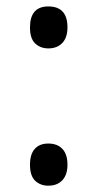

<svg xmlns="http://www.w3.org/2000/svg" viewBox="-20 -569 306 603"><path d="M74.2 -51.8Q74.2 -84.5 89.1 -101.3Q104 -118.2 131.8 -118.2Q160.2 -118.2 176 -101.3Q191.9 -84.5 191.9 -51.8Q191.9 -20 175.8 -2.9Q159.7 14.2 131.8 14.2Q106.9 14.2 90.6 -1.2Q74.2 -16.6 74.2 -51.8ZM74.2 -482.9Q74.2 -548.8 131.8 -548.8Q191.9 -548.8 191.9 -482.9Q191.9 -451.2 175.8 -434.1Q159.7 -417 131.8 -417Q106.9 -417 90.6 -432.4Q74.2 -447.8 74.2 -482.9Z"/></svg>

Font: f04293028
Style: Regular
Weight: 400
Foundry: Ascender Corporation
Version: Version 1.10